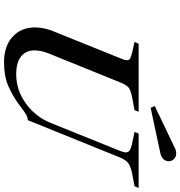

<svg xmlns="http://www.w3.org/2000/svg" viewBox="10 -914 916 977"><g transform="rotate(90 468.5 -426.0)"><path d="M120 -146Q120 -194 142 -245L278 -582Q287 -603 287 -614Q287 -625 277.5 -630Q268 -635 244 -641L194 -652L203 -673H549L541 -652L481 -641Q441 -633 427.5 -623Q414 -613 401 -582L256 -224Q237 -180 237 -143Q237 -99 268 -74.5Q299 -50 359 -50Q438 -50 505.5 -98Q573 -146 605 -223L749 -580Q756 -599 756 -607Q756 -620 746 -627Q736 -634 715 -639L652 -652L660 -673H937L928 -652L864 -640Q829 -633 812 -621Q795 -609 783 -581L592 -109Q579 -109 565 -101Q551 -93 535 -81Q519 -69 512 -64Q466 -30 416.5 -9Q367 12 298 12Q215 12 167.5 -31.5Q120 -75 120 -146ZM520 -755 731 -856Q746 -864 761 -864Q768 -864 772 -863Q785 -859 793 -849Q801 -839 801 -826Q801 -811 790 -799Q779 -787 758 -783L529 -734Z"/></g></svg>

Font: Ibarra Real Nova
Style: Italic
Weight: 400
Italic angle: -22°
Designer: Jose Maria Ribagorda & Octavio Pardo
Foundry: Octavio Pardo
Version: Version 1.014